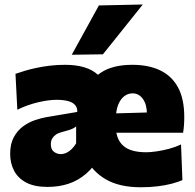

<svg xmlns="http://www.w3.org/2000/svg" viewBox="-20 -796 842 831"><path d="M590 14.5Q497.5 14.5 438.5 -19.5Q379.5 -53.5 351 -113.2Q322.5 -173 322.5 -251Q322.5 -328.5 344.5 -388.2Q366.5 -448 417 -481.8Q467.5 -515.5 553 -515.5Q623.5 -515.5 673.8 -491.2Q724 -467 750.8 -417.2Q777.5 -367.5 777.5 -289.5Q777.5 -269 776.2 -253Q775 -237 772.5 -221.5L614 -276.5Q615 -282.5 615.5 -289.2Q616 -296 616 -301.5Q616 -343.5 598.5 -367.8Q581 -392 554 -392Q533.5 -392 517.2 -379.2Q501 -366.5 491.2 -341.8Q481.5 -317 481.5 -280V-248.5Q481.5 -194.5 512.8 -165.8Q544 -137 613.5 -137Q631 -137 657.2 -140.8Q683.5 -144.5 711.8 -152Q740 -159.5 763.5 -171L769.5 -16.5Q750 -8 723.5 -1Q697 6 663.5 10.2Q630 14.5 590 14.5ZM243 -129Q255.5 -129 267.8 -134.8Q280 -140.5 290.5 -151Q301 -161.5 309.5 -175.5V-249Q304.5 -244.5 297.5 -240.8Q290.5 -237 278.2 -233Q266 -229 245 -223.5Q232.5 -220.5 222.5 -213.8Q212.5 -207 206.2 -196.8Q200 -186.5 200 -171.5Q200 -149 213.5 -139Q227 -129 243 -129ZM185.5 13Q129 13 93.5 -5.8Q58 -24.5 41 -57Q24 -89.5 24 -130Q24 -173.5 39.8 -202.2Q55.5 -231 79.5 -248.8Q103.5 -266.5 130.8 -275.8Q158 -285 181 -289L314.5 -311.5Q315 -330 305 -341.5Q295 -353 274.8 -358.5Q254.5 -364 224 -364Q207 -364 186.8 -361.2Q166.5 -358.5 144.5 -353.2Q122.5 -348 99.8 -340Q77 -332 55 -321L47 -476.5Q64.5 -482.5 87.5 -489.5Q110.5 -496.5 137.8 -502.2Q165 -508 196.2 -511.8Q227.5 -515.5 261.5 -515.5Q356.5 -515.5 403.2 -473Q450 -430.5 450 -334L424.5 -255L418.5 -126Q388 -74.5 352.8 -44.2Q317.5 -14 276 -0.5Q234.5 13 185.5 13ZM381 -221.5V-302.5L665 -310.5L772.5 -292.5V-221.5ZM290.5 -559Q320 -613 349.5 -666Q379 -719 408 -772.5L598 -776.5Q568 -739 538.8 -702.5Q509.5 -666 481.5 -630.8Q453.5 -595.5 425.5 -561Z"/></svg>

Font: Commissioner Thin ExtraBold
Style: Regular
Weight: 800
Version: Version 1.000